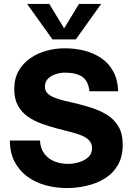

<svg xmlns="http://www.w3.org/2000/svg" viewBox="-20 -934 670 970"><path d="M318 16Q262 16 210.5 2Q159 -12 118.5 -41.5Q78 -71 54 -116.5Q30 -162 30 -224H182Q184 -184 204 -157.5Q224 -131 255.5 -118.5Q287 -106 324 -106Q348 -106 376 -113.5Q404 -121 424.5 -138.5Q445 -156 445 -186Q445 -209 430.5 -224.5Q416 -240 391 -250Q366 -260 334 -268Q302 -276 268 -285Q229 -295 190.5 -309Q152 -323 121 -344.5Q90 -366 71 -400Q52 -434 52 -484Q52 -537 74 -575.5Q96 -614 132.5 -639.5Q169 -665 214.5 -677.5Q260 -690 306 -690Q359 -690 406.5 -678Q454 -666 492 -640Q530 -614 552.5 -572.5Q575 -531 577 -473H432Q426 -526 395 -546.5Q364 -567 308 -567Q287 -567 263.5 -560Q240 -553 223.5 -537.5Q207 -522 207 -496Q207 -476 219.5 -463Q232 -450 254.5 -441Q277 -432 305.5 -425Q334 -418 366 -411Q407 -401 448 -387.5Q489 -374 523.5 -352Q558 -330 579 -294Q600 -258 600 -203Q600 -143 576 -101Q552 -59 511.5 -33.5Q471 -8 420.5 4Q370 16 318 16ZM245 -735 117 -914H229L327 -753H281L379 -914H491L363 -735Z"/></svg>

Font: Teachers
Style: Regular
Weight: 400
Designer: Alfredo Marco Pradil, Chank Diesel
Version: Version 1.001